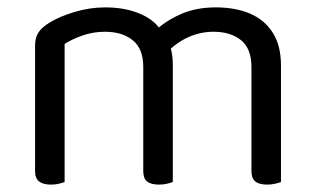

<svg xmlns="http://www.w3.org/2000/svg" viewBox="-20 -495 856 520"><path d="M448 -320V-205H368V-314Q368 -363 339.5 -386Q311 -409 264 -409Q233 -409 204 -399Q175 -389 155 -376V-205H75V-372Q75 -392 83.5 -406Q92 -420 113 -433Q140 -450 181.5 -462.5Q223 -475 265 -475Q316 -475 355 -459.5Q394 -444 413 -417Q419 -411 423 -406Q427 -401 431 -393Q438 -381 443 -362Q448 -343 448 -320ZM741 -318V-205H661V-314Q661 -363 633 -386Q605 -409 558 -409Q523 -409 490.5 -394.5Q458 -380 432 -353L400 -411Q426 -437 468 -456Q510 -475 564 -475Q618 -475 657.5 -458Q697 -441 719 -406Q741 -371 741 -318ZM75 -258H155V-2Q150 0 140 2.5Q130 5 118 5Q97 5 86 -3.5Q75 -12 75 -31ZM368 -258H448V-2Q443 0 432.5 2.5Q422 5 411 5Q389 5 378.5 -3.5Q368 -12 368 -31ZM661 -258H741V-2Q736 0 725.5 2.5Q715 5 704 5Q682 5 671.5 -3.5Q661 -12 661 -31Z"/></svg>

Font: Baloo Paaji 2
Style: Regular
Weight: 400
Designer: Shuchita Grover, Noopur Datye and Ek Type
Foundry: Ek Type
Version: Version 1.700